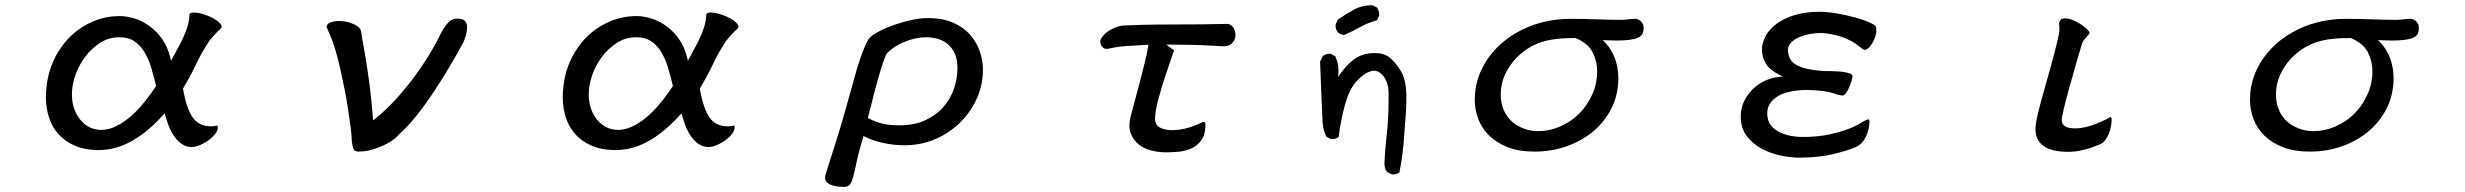

<svg xmlns="http://www.w3.org/2000/svg" viewBox="-20 -549 9540 743"><path d="M444.3 -486.8Q388.7 -486.8 339.4 -465.8Q264.2 -433.6 216.3 -365.2Q168 -296.4 159.7 -209.5Q157.7 -190.9 157.7 -173.8Q157.7 -141.6 164.6 -112.8Q177.2 -58.6 212.4 -23.4Q235.4 -0.5 267.1 13.7Q307.6 31.7 362.3 31.7Q428.7 31.7 491.2 -3.9Q553.7 -39.6 611.8 -104.5L617.2 -110.4Q622.6 -91.8 626.2 -80.6Q629.9 -69.3 634.3 -58.1Q643.6 -36.1 656.2 -18.6Q668.9 -1.5 685.3 9.3Q701.7 20 722.7 20Q742.7 20 771 3.9Q797.9 -11.2 813 -31.2Q822.8 -44.4 822.8 -56.6Q822.8 -62 820.3 -63Q819.8 -63 818.4 -63Q816.9 -63 811 -61.5Q805.2 -60.1 796.9 -60.1Q750.5 -60.1 726.3 -93.5Q702.1 -127 688 -206.1Q716.8 -253.9 738.8 -300.3Q760.7 -346.7 789.1 -389.2Q791.5 -393.1 796.9 -399.2Q802.2 -405.3 808.1 -412.1Q821.3 -427.2 832 -436Q837.9 -440.9 837.9 -445.8Q837.9 -452.1 828.6 -461.4Q824.7 -465.3 819.8 -469.2Q806.6 -478.5 788.6 -486.3Q754.4 -500.5 731 -500.5Q718.8 -500.5 715.3 -496.6L713.4 -493.7Q712.4 -470.7 706.1 -448.2Q694.3 -409.2 668.5 -362.8Q657.2 -342.8 642.1 -314L639.2 -325.2Q628.9 -368.2 606.9 -398.9Q574.7 -443.4 529.3 -465.8Q515.1 -473.1 500 -477.5Q470.2 -486.8 444.3 -486.8ZM372.1 -46.4Q329.1 -46.4 298.8 -76.7Q276.9 -98.6 266.1 -130.9Q258.3 -155.8 258.3 -184.6Q258.3 -219.7 271.7 -258.3Q285.2 -296.9 309.6 -329.3Q334 -361.8 367.4 -383.3Q400.9 -404.8 442.4 -404.8Q477.1 -404.8 500 -389.2Q522.9 -374 538.3 -348.6Q553.7 -323.2 564.5 -289.6Q574.7 -255.9 584 -215.8Q542.5 -153.8 505.4 -116.7Q466.8 -78.1 427.2 -59.6Q399.4 -46.4 372.1 -46.4Z M1292 -467.8Q1277.3 -467.8 1263.7 -463.9Q1245.1 -458.5 1243.7 -444.8Q1249 -431.2 1258.8 -410.2Q1267.6 -390.1 1277.6 -356.7Q1287.6 -323.2 1296.4 -284.2Q1305.2 -245.1 1313.5 -203.1Q1321.8 -161.1 1327.6 -122.3Q1333.5 -83.5 1337.4 -52.7Q1341.3 -22 1341.3 -3.9Q1343.3 14.6 1347.7 27.3Q1351.6 37.6 1368.2 37.6Q1392.1 37.6 1417 30.8Q1451.7 21.5 1482.9 3.9Q1512.2 -12.7 1522 -27.3Q1556.2 -56.6 1591.3 -100.8Q1626.5 -145 1659.4 -194.8Q1692.4 -244.6 1722.2 -295.2Q1752 -345.7 1774.4 -387.7Q1787.6 -419.9 1787.6 -445.3Q1787.6 -455.6 1780.8 -466.3Q1773.9 -476.1 1751 -477.1Q1749.5 -477.1 1748.5 -477.1Q1727.5 -477.1 1713.4 -460.4Q1697.3 -441.9 1685.5 -418.9Q1667 -379.9 1639.6 -335Q1580.1 -238.8 1508.3 -161.1Q1469.7 -119.6 1430.7 -88.4L1423.8 -83Q1413.1 -234.4 1380.4 -407.2Q1380.4 -407.7 1377.4 -427.2Q1375 -442.4 1354.2 -452.9Q1333.5 -463.4 1309.1 -466.8Q1300.3 -467.8 1292 -467.8Z M2444.3 -486.8Q2388.7 -486.8 2339.4 -465.8Q2264.2 -433.6 2216.3 -365.2Q2168 -296.4 2159.7 -209.5Q2157.7 -190.9 2157.7 -173.8Q2157.7 -141.6 2164.6 -112.8Q2177.2 -58.6 2212.4 -23.4Q2235.4 -0.5 2267.1 13.7Q2307.6 31.7 2362.3 31.7Q2428.7 31.7 2491.2 -3.9Q2553.7 -39.6 2611.8 -104.5L2617.2 -110.4Q2622.6 -91.8 2626.2 -80.6Q2629.9 -69.3 2634.3 -58.1Q2643.6 -36.1 2656.2 -18.6Q2668.9 -1.5 2685.3 9.3Q2701.7 20 2722.7 20Q2742.7 20 2771 3.9Q2797.9 -11.2 2813 -31.2Q2822.8 -44.4 2822.8 -56.6Q2822.8 -62 2820.3 -63Q2819.8 -63 2818.4 -63Q2816.9 -63 2811 -61.5Q2805.2 -60.1 2796.9 -60.1Q2750.5 -60.1 2726.3 -93.5Q2702.1 -127 2688 -206.1Q2716.8 -253.9 2738.8 -300.3Q2760.7 -346.7 2789.1 -389.2Q2791.5 -393.1 2796.9 -399.2Q2802.2 -405.3 2808.1 -412.1Q2821.3 -427.2 2832 -436Q2837.9 -440.9 2837.9 -445.8Q2837.9 -452.1 2828.6 -461.4Q2824.7 -465.3 2819.8 -469.2Q2806.6 -478.5 2788.6 -486.3Q2754.4 -500.5 2731 -500.5Q2718.8 -500.5 2715.3 -496.6L2713.4 -493.7Q2712.4 -470.7 2706.1 -448.2Q2694.3 -409.2 2668.5 -362.8Q2657.2 -342.8 2642.1 -314L2639.2 -325.2Q2628.9 -368.2 2606.9 -398.9Q2574.7 -443.4 2529.3 -465.8Q2515.1 -473.1 2500 -477.5Q2470.2 -486.8 2444.3 -486.8ZM2372.1 -46.4Q2329.1 -46.4 2298.8 -76.7Q2276.9 -98.6 2266.1 -130.9Q2258.3 -155.8 2258.3 -184.6Q2258.3 -219.7 2271.7 -258.3Q2285.2 -296.9 2309.6 -329.3Q2334 -361.8 2367.4 -383.3Q2400.9 -404.8 2442.4 -404.8Q2477.1 -404.8 2500 -389.2Q2522.9 -374 2538.3 -348.6Q2553.7 -323.2 2564.5 -289.6Q2574.7 -255.9 2584 -215.8Q2542.5 -153.8 2505.4 -116.7Q2466.8 -78.1 2427.2 -59.6Q2399.4 -46.4 2372.1 -46.4Z M3174.3 127.9Q3172.9 133.8 3172.9 139.2Q3172.9 155.3 3190.4 164.1Q3210.9 174.3 3246.1 174.3Q3260.7 174.3 3268.1 166.3Q3275.4 158.2 3281.5 135.7Q3287.6 113.3 3295.4 75.7Q3303.2 38.1 3321.8 -22.9L3326.2 -20.5Q3355 -5.4 3396.5 3.9Q3438 13.2 3481.4 13.2Q3573.2 13.2 3650.4 -38.1Q3675.8 -55.2 3697.8 -77.1Q3737.3 -116.7 3760.5 -168.7Q3783.7 -220.7 3783.7 -280.3Q3783.7 -314.9 3771.5 -350.1Q3759.8 -385.3 3734.6 -414.1Q3709.5 -442.9 3669.2 -460.9Q3628.9 -479 3571.3 -479Q3536.6 -479 3499 -469.7Q3443.8 -456.5 3399.9 -436.5Q3386.2 -430.2 3371.6 -421.9Q3353.5 -411.6 3349.1 -405.8L3348.6 -404.8Q3346.2 -403.8 3344.2 -401.4Q3334.5 -391.6 3313 -333.5Q3294.9 -282.2 3277.8 -216.8Q3239.7 -77.6 3212.9 5.9Q3186 89.4 3174.3 127.9ZM3484.4 -388.7Q3524.9 -404.8 3564.5 -404.8Q3585.4 -404.8 3607.9 -398.9Q3653.8 -386.2 3674.3 -342.8Q3685.1 -320.3 3685.1 -287.1Q3685.1 -246.6 3671.9 -206.5Q3658.2 -166.5 3630.4 -134.8Q3602.5 -103 3560.1 -83.5Q3517.6 -64 3460.9 -64Q3419.4 -64 3392.6 -71Q3365.7 -78.1 3341.8 -90.8L3338.4 -92.3Q3348.1 -128.9 3354.7 -156Q3361.3 -183.1 3366 -200.4Q3370.6 -217.8 3375 -233.9Q3384.3 -267.1 3393.3 -294.9Q3402.3 -322.8 3410.2 -340.3Q3439.5 -371.6 3484.4 -388.7Z M4645 -68.8Q4642.6 -77.1 4639.2 -77.1Q4638.7 -77.1 4638.7 -77.1Q4632.3 -76.2 4625 -72.3Q4567.9 -45.4 4515.6 -45.4Q4489.3 -45.4 4470.2 -54.7Q4449.7 -64.5 4449.7 -89.8Q4449.7 -103 4453.6 -124.8Q4457.5 -146.5 4463.9 -169.9Q4477.5 -220.2 4489.7 -255.4L4522.9 -353Q4521.5 -355.5 4521 -356Q4517.6 -358.9 4493.2 -376.5H4506.8Q4597.7 -376.5 4674.3 -372.1L4715.8 -369.6Q4737.3 -369.6 4750 -384.3Q4756.8 -391.6 4759.8 -402.8Q4761.2 -407.2 4761.2 -413.6Q4761.2 -418.9 4759.3 -426.8Q4755.9 -441.9 4746.3 -449.2Q4736.8 -456.5 4731.4 -456.5Q4706.1 -456.5 4672.9 -455.6Q4639.6 -454.6 4589.4 -454.6Q4539.1 -454.6 4471.2 -454.1Q4403.3 -453.6 4335.9 -450.7Q4316.4 -450.7 4299.3 -443.8Q4264.2 -430.7 4246.6 -407.7Q4238.8 -397.9 4237.8 -389.6Q4237.8 -386.7 4238.3 -382.3Q4240.7 -369.1 4252 -362.3Q4255.9 -359.9 4263.2 -359.9Q4264.6 -359.9 4267.1 -359.9Q4300.3 -368.2 4340.8 -371.1Q4360.8 -372.6 4376 -373Q4401.4 -374.5 4424.3 -376Q4418.5 -340.8 4408.2 -299.3Q4386.7 -213.4 4372.1 -161.1Q4358.4 -111.3 4354.5 -94.7Q4350.6 -78.1 4350.6 -62.5Q4350.6 -46.9 4355.5 -33.2Q4365.7 -7.3 4385.3 8.8Q4405.3 25.4 4433.1 32.7Q4461.4 40.5 4492.2 40.5Q4514.6 40.5 4541.5 38.1Q4568.4 35.6 4591.3 24.9Q4614.3 14.2 4629.9 -7.8Q4645 -29.3 4645 -68.8Z M5370.1 126Q5385.3 126 5395.5 117.7Q5406.7 64 5411.6 4.4Q5416.5 -55.2 5419.4 -97.4Q5422.4 -139.6 5422.4 -159.4Q5422.4 -179.2 5421.9 -189.9Q5420.4 -224.6 5412.8 -247.6Q5405.3 -270.5 5388.2 -293.5Q5371.1 -316.4 5353 -329.6Q5333 -343.8 5298.8 -343.8Q5274.9 -343.8 5253.9 -336.9Q5229 -329.1 5207 -309.1Q5185.1 -289.1 5167.5 -264.2L5158.7 -251.5Q5159.7 -271 5159.7 -274.9Q5159.7 -305.2 5147 -331.5L5129.9 -340.3Q5127.4 -340.8 5125 -340.8Q5109.4 -340.8 5099.1 -332L5088.4 -310.5Q5096.2 -108.4 5098.1 -76.7Q5100.1 -45.9 5112.8 -20L5129.9 -11.2Q5132.3 -10.7 5134.8 -10.7Q5149.9 -10.7 5160.2 -19Q5168 -80.6 5183.6 -139.4Q5199.2 -198.2 5225.1 -229.5Q5251.5 -260.7 5279.3 -271.5Q5288.1 -275.4 5296.4 -275.4Q5315.9 -275.4 5331.5 -256.8Q5353 -231 5353.5 -190.9Q5354 -152.3 5352.5 -109.1Q5351.1 -65.9 5345.2 -16.6Q5339.4 32.7 5337.4 83Q5337.4 102.5 5347.7 116.7L5365.2 125.5Q5367.7 126 5370.1 126ZM5316.9 -487.3Q5317.4 -490.2 5317.4 -493.2Q5317.4 -496.1 5316.4 -500.5Q5314.9 -510.7 5308.6 -520L5291 -528.8Q5250.5 -528.8 5219.5 -511.7Q5188.5 -494.6 5157.7 -473.6L5148.9 -455.1Q5148.4 -452.6 5148.4 -450.2Q5148.4 -434.6 5157.2 -423.8Q5167.5 -415.5 5181.2 -413.6Q5213.4 -427.2 5243.7 -444.3Q5273.9 -461.4 5308.6 -470.7Z M6182.1 -393.6Q6215.3 -392.1 6235.4 -392.1Q6293 -392.1 6316.9 -402.3Q6331.5 -408.7 6336.4 -418.5Q6340.3 -427.2 6340.3 -438.5Q6340.3 -440.9 6340.3 -442.9V-443.4Q6340.3 -452.1 6336.4 -458Q6332.5 -464.8 6327.4 -468.8Q6322.3 -472.7 6317.6 -474.4Q6313 -476.1 6311.5 -476.1Q6294.4 -476.1 6285.2 -474.6Q6270 -472.2 6252.2 -472.2Q6234.4 -472.2 6210.4 -472.7Q6186.5 -473.1 6160.6 -474.1Q6108.9 -476.1 6057.6 -476.1Q5941.4 -476.1 5846.7 -421.4Q5806.2 -397.9 5774.4 -366.2Q5737.3 -329.1 5714.8 -283.2Q5687 -226.6 5687 -162.1Q5687 -125 5700.4 -89.1Q5713.9 -53.2 5741.9 -25.1Q5770 2.9 5813.7 20.3Q5857.4 37.6 5918 37.6Q5985.4 37.6 6044.4 16.6Q6115.7 -9.3 6164.6 -58.1Q6196.8 -90.3 6217.3 -132.3Q6242.7 -184.6 6242.7 -247.1Q6242.7 -287.1 6229 -324.2Q6214.8 -360.8 6190.4 -385.7ZM6141.1 -182.6Q6112.3 -118.7 6056.2 -80.6Q6037.6 -68.4 6017.6 -59.6Q5976.6 -41.5 5932.6 -41.5Q5902.3 -41.5 5876 -51.8Q5820.8 -72.3 5798.8 -124Q5787.6 -150.4 5787.6 -182.6Q5787.6 -227.5 5807.1 -266.6Q5835.9 -324.2 5891.1 -360.4Q5908.7 -371.6 5928.2 -379.9Q5961.4 -394 6008.3 -398.9Q6038.1 -401.9 6076.2 -401.9H6077.1Q6125.5 -381.3 6143.1 -346.7Q6151.9 -329.6 6156.2 -311.5Q6160.6 -293.5 6160.6 -271.5Q6160.6 -249.5 6155.8 -226.6Q6150.9 -203.6 6141.1 -182.6Z M7196.3 -356Q7207 -356 7220.7 -374.8Q7234.4 -393.6 7239.7 -418Q7241.2 -422.9 7241.2 -427.7Q7241.2 -432.6 7240.7 -437.7Q7240.2 -442.9 7240.2 -445.3Q7235.4 -453.1 7212.6 -463.1Q7189.9 -473.1 7157.5 -481.9Q7125 -490.7 7087.6 -497.1Q7050.3 -503.4 7021 -503.4Q6964.4 -503.4 6923.3 -490.2Q6868.7 -473.1 6836.4 -440.9Q6820.8 -425.8 6812 -408.2Q6798.3 -381.8 6798.3 -356.4Q6798.3 -331.1 6812 -305.2Q6825.7 -279.8 6865.2 -259.8L6878.9 -252.9L6863.8 -251.5Q6835 -248.5 6808.6 -235.8Q6768.1 -216.3 6743.2 -180.7Q6734.9 -168.9 6728.5 -155.3Q6716.3 -128.9 6716.3 -97.7Q6716.3 -53.2 6739.3 -22.9Q6762.7 7.3 6796.6 25.9Q6830.6 44.4 6870.1 52.7Q6909.7 61 6941.4 61Q7016.1 61 7071.8 47.9Q7127.4 34.7 7161.1 20.5Q7188 7.3 7201.2 -21.2Q7214.4 -49.8 7214.4 -80.1Q7214.4 -83.5 7211.4 -86.4Q7210.4 -87.4 7209.5 -87.4Q7208.5 -87.4 7208 -86.9Q7202.1 -85.4 7189.9 -78.4Q7177.7 -71.3 7171.4 -67.6Q7165 -64 7161.6 -62.5Q7124.5 -43.5 7064 -29.8Q7015.1 -19 6957.3 -19Q6899.4 -19 6859.9 -41Q6818.8 -64 6818.8 -110.4Q6818.8 -134.3 6832 -151.9Q6856.4 -185.1 6914.6 -195.8Q6941.9 -200.7 6972.2 -200.7Q7002.4 -200.7 7033.2 -196.8Q7064.5 -192.9 7091.3 -182.6Q7097.2 -181.2 7103.3 -180.2Q7109.4 -179.2 7110.4 -179.2Q7116.2 -179.2 7122.6 -187.5Q7135.7 -205.1 7145 -235.8Q7148.9 -247.6 7148.9 -252.4Q7148.9 -257.3 7145.8 -260.5Q7142.6 -263.7 7135.3 -265.6Q7119.1 -271 7097.2 -272.5Q7075.2 -273.9 7061.5 -273.9Q7047.9 -273.9 7043 -273.9Q7038.1 -273.9 7033.7 -274.4Q7024.9 -274.9 7019 -275.9Q6943.4 -282.2 6916.5 -309.1Q6908.2 -317.4 6904.3 -328.1Q6898.9 -341.8 6898.9 -357.4Q6899.4 -373.5 6913.6 -386.7Q6938 -409.2 6984.9 -417.5Q7007.3 -421.4 7029.3 -421.4Q7067.4 -419.4 7109.9 -405.3Q7128.9 -398.4 7144.3 -389.9Q7159.7 -381.3 7169.9 -373Q7180.2 -364.7 7186.5 -360.4Q7192.9 -356 7196.3 -356Z M8151.9 -89.4Q8149.9 -95.7 8147.5 -95.7Q8147 -95.7 8146.5 -95.7Q8139.6 -92.8 8131.8 -87.9Q8090.3 -67.4 8061.5 -59.8Q8032.7 -52.2 8010.7 -52.2Q7982.9 -52.2 7971.2 -60.5Q7958.5 -68.8 7958.5 -84Q7958.5 -103.5 7989.7 -216.8Q8002.4 -262.7 8015.6 -308.1L8036.6 -378.9Q8039.1 -387.7 8045.2 -395Q8051.3 -402.3 8055.2 -406.7Q8066.4 -418.5 8066.4 -422.4Q8066.4 -424.3 8063 -428.5Q8059.6 -432.6 8055.4 -437Q8051.3 -441.4 8042.5 -447.8Q8024.9 -460.9 8005.6 -469.5Q7986.3 -478 7969.2 -478Q7954.6 -478 7949.7 -464.4Q7948.2 -460 7948.2 -456.8Q7948.2 -453.6 7949 -449.2Q7949.7 -444.8 7949.7 -439Q7949.7 -433.1 7949.2 -427.7Q7946.8 -408.2 7930.7 -345.7Q7922.4 -313.5 7912.1 -277.3Q7883.8 -178.2 7878.9 -158.9Q7874 -139.6 7872.1 -132.3Q7870.1 -124 7865.7 -106.9Q7856.9 -70.3 7856.9 -47.9Q7856.9 -6.3 7888.7 16.1Q7920.4 38.6 7983.4 38.6Q8014.2 38.6 8045.4 30.3Q8074.7 22.9 8107.9 8.8Q8118.2 4.4 8126.5 -6.3Q8143.1 -27.3 8148.9 -60.1Q8151.9 -75.2 8151.9 -89.4Z M9182.1 -393.6Q9215.3 -392.1 9235.4 -392.1Q9293 -392.1 9316.9 -402.3Q9331.5 -408.7 9336.4 -418.5Q9340.3 -427.2 9340.3 -438.5Q9340.3 -440.9 9340.3 -442.9V-443.4Q9340.3 -452.1 9336.4 -458Q9332.5 -464.8 9327.4 -468.8Q9322.3 -472.7 9317.6 -474.4Q9313 -476.1 9311.5 -476.1Q9294.4 -476.1 9285.2 -474.6Q9270 -472.2 9252.2 -472.2Q9234.4 -472.2 9210.4 -472.7Q9186.5 -473.1 9160.6 -474.1Q9108.9 -476.1 9057.6 -476.1Q8941.4 -476.1 8846.7 -421.4Q8806.2 -397.9 8774.4 -366.2Q8737.3 -329.1 8714.8 -283.2Q8687 -226.6 8687 -162.1Q8687 -125 8700.4 -89.1Q8713.9 -53.2 8741.9 -25.1Q8770 2.9 8813.7 20.3Q8857.4 37.6 8918 37.6Q8985.4 37.6 9044.4 16.6Q9115.7 -9.3 9164.6 -58.1Q9196.8 -90.3 9217.3 -132.3Q9242.7 -184.6 9242.7 -247.1Q9242.7 -287.1 9229 -324.2Q9214.8 -360.8 9190.4 -385.7ZM9141.1 -182.6Q9112.3 -118.7 9056.2 -80.6Q9037.6 -68.4 9017.6 -59.6Q8976.6 -41.5 8932.6 -41.5Q8902.3 -41.5 8876 -51.8Q8820.8 -72.3 8798.8 -124Q8787.6 -150.4 8787.6 -182.6Q8787.6 -227.5 8807.1 -266.6Q8835.9 -324.2 8891.1 -360.4Q8908.7 -371.6 8928.2 -379.9Q8961.4 -394 9008.3 -398.9Q9038.1 -401.9 9076.2 -401.9H9077.1Q9125.5 -381.3 9143.1 -346.7Q9151.9 -329.6 9156.2 -311.5Q9160.6 -293.5 9160.6 -271.5Q9160.6 -249.5 9155.8 -226.6Q9150.9 -203.6 9141.1 -182.6Z"/></svg>

Font: Bakudai
Style: Light
Weight: 300
Version: Version 1.48